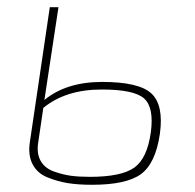

<svg xmlns="http://www.w3.org/2000/svg" viewBox="-20 -500 539 532"><path d="M142 -480 103 -223Q164 -273 263 -273Q365 -273 399.5 -241Q434 -209 423 -129Q411 -47 370.5 -17.5Q330 12 235 12Q197 12 168.5 7.5Q140 3 111.5 -8.5Q83 -20 70 -45.5Q57 -71 63 -108L118 -480ZM100 -201 86 -106Q81 -75 92.5 -54.5Q104 -34 129 -25Q154 -16 176.5 -13Q199 -10 229 -10Q316 -10 352 -35.5Q388 -61 398 -134Q407 -202 379.5 -227Q352 -252 262 -252Q162 -252 100 -201Z"/></svg>

Font: Exo 2.0 Thin
Style: Italic
Weight: 250
Italic angle: -8°
Designer: Natanael Gama
Version: Version 1.001;PS 001.001;hotconv 1.0.70;makeotf.lib2.5.58329